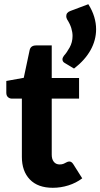

<svg xmlns="http://www.w3.org/2000/svg" viewBox="-20 -885 477 913"><path d="M231 8Q160 8 122 -31.5Q84 -71 84 -139V-416H37Q26 -416 18 -423Q10 -430 10 -444V-500L93 -515L121 -647Q126 -669 152 -669H226V-514H356V-416H226V-149Q226 -128 236 -115.5Q246 -103 264 -103Q275 -103 283 -106.5Q291 -110 297 -113.5Q303 -117 310 -117Q320 -117 328 -105L371 -37Q342 -15 305.5 -3.5Q269 8 231 8ZM315 -833 400 -865Q419 -835 428 -805Q437 -775 437 -746Q437 -694 410.5 -646.5Q384 -599 332 -559L287 -586Q277 -592 277 -603Q277 -608 279.5 -612.5Q282 -617 284 -620Q297 -634 311 -659Q325 -684 325 -714Q325 -732 319 -751.5Q313 -771 299 -793Q297 -797 296 -800.5Q295 -804 295 -808Q295 -826 315 -833Z"/></svg>

Font: Aleo ExtraBold
Style: Regular
Weight: 800
Designer: Alessio Laiso
Foundry: Alessio Laiso
Version: Version 2.001;gftools[0.9.29]